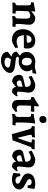

<svg xmlns="http://www.w3.org/2000/svg" viewBox="1486 -2235 991 4003"><g transform="rotate(90 1981.5 -233.5)"><path d="M319.3 -53.8Q343.9 -59.1 354.7 -72.3Q365.4 -85.6 365.9 -110.2L369 -282.5Q369.4 -327.1 353.3 -348.7Q337.2 -370.3 304 -370.3Q287.7 -370.3 270.3 -363.4Q253 -356.6 238.9 -347.8Q224.8 -338.9 216.2 -332.3Q214.7 -305.4 213 -271.2Q211.3 -237.1 209.6 -203.5Q207.8 -169.8 206.8 -143.9Q205.8 -118 205.8 -107Q205.8 -81.4 212.7 -71.6Q219.7 -61.8 236.4 -61.8Q242.7 -61.8 252.8 -62.6Q262.8 -63.4 262.8 -63.4L265.3 -58.9L254.9 3.5Q254.9 3.5 236.8 2.5Q218.6 1.5 194.2 0.7Q169.9 0 150 0Q124.5 0 96.9 1.3Q69.4 2.5 50.5 4Q31.6 5.5 31.6 5.5L39.7 -56.2Q68.7 -59.8 80.3 -71.9Q91.8 -84 91.8 -112V-324Q91.8 -358.5 81.5 -371.1Q71.2 -383.7 43.3 -383.7H30L26.1 -389L31.4 -441Q76.7 -447.9 118.7 -455.3Q160.6 -462.7 187.6 -468.1Q214.7 -473.6 214.7 -473.6L223.4 -463.8Q223.4 -463.8 218.6 -442.2Q213.9 -420.6 211.9 -394.6L216.2 -391.2Q227.9 -401.2 245.6 -415.3Q263.3 -429.4 282.4 -442.4Q301.5 -455.4 318.7 -464.2Q335.8 -473 345.6 -473Q416.7 -473 456.2 -438.9Q495.7 -404.8 495.7 -343.6Q495.7 -329.2 493 -298.1Q490.3 -267 486.9 -229.7Q483.4 -192.5 480.7 -159.6Q478.1 -126.8 478.1 -107.9Q478.1 -82.5 485.2 -71.5Q492.3 -60.5 509.5 -60.5Q518 -60.5 529 -61.3Q539.9 -62 539.9 -62L541.9 -58L532.6 3.5Q532.6 3.5 521.4 3Q510.2 2.5 493.3 1.7Q476.4 1 458 0.5Q439.5 0 425.1 0Q410.5 0 391.6 1.3Q372.7 2.6 354.7 4Q336.7 5.3 325.1 6.6Q313.5 7.9 313.5 7.9Z M813.9 12Q744.1 12 693.5 -16Q642.9 -44 615.5 -95.8Q588.1 -147.5 588.1 -218.5Q588.1 -272.6 605.8 -318.9Q623.5 -365.1 655.7 -399.7Q687.8 -434.3 730.7 -453.6Q773.5 -473 824.4 -473Q991.9 -473 991.9 -303.2Q991.9 -288 989.5 -271.9Q987 -255.9 985 -246.5L972.9 -235.4H714.5Q715.7 -165.8 746.5 -127.2Q777.3 -88.6 832.2 -84.8Q887.2 -81 961.1 -114.5L968.5 -111.2L984.5 -61.9Q963.6 -46.5 933.6 -29.2Q903.6 -11.8 872 0.1Q840.4 12 813.9 12ZM714.4 -290 851.2 -297.7Q863.1 -299.2 866.7 -303.6Q870.4 -307.9 870.4 -320.6Q870.4 -357.5 854.1 -376.2Q837.7 -395 806.8 -395Q768 -395 743.7 -368.4Q719.4 -341.9 714.4 -290Z M1235.1 242Q1182.3 242 1142.6 224.6Q1103 207.3 1080.9 175.5Q1058.8 143.7 1058.8 101.3Q1071.4 88.4 1098.8 68Q1126.2 47.5 1158.7 27.6V21.1Q1111.2 12.6 1085 -13.8Q1058.9 -40.1 1055.5 -80.9Q1073.5 -99.3 1094.1 -116.2Q1114.6 -133.2 1137.7 -148.1V-167.5L1206.4 -148.3Q1183.5 -133.6 1173.4 -122.7Q1163.3 -111.8 1163.3 -101.5Q1163.3 -83.3 1187.7 -75.1Q1212.2 -67 1250.4 -62.9Q1288.6 -58.9 1331.7 -54.1Q1374.9 -49.3 1413.1 -38.2Q1451.3 -27 1475.7 -5.1Q1500.2 16.7 1500.2 55.5Q1500.2 91.2 1478.3 124.8Q1456.5 158.4 1418.7 184.7Q1380.9 211.1 1333.6 226.5Q1286.2 242 1235.1 242ZM1273.2 168.2Q1305.9 168.2 1332 158.5Q1358.1 148.9 1373.4 131.7Q1388.8 114.6 1388.8 94Q1388.8 77.6 1376.5 68.1Q1364.2 58.6 1328.4 50.9Q1292.5 43.2 1221.1 34.1Q1202.8 50.1 1192.6 69.1Q1182.5 88 1182.5 106.3Q1182.5 135.3 1206.3 151.8Q1230.1 168.2 1273.2 168.2ZM1269.5 -193.4Q1306 -193.4 1325.5 -218.1Q1345.1 -242.8 1345.1 -289.8Q1345.1 -341.9 1322.1 -370.9Q1299.1 -399.9 1259.4 -399.9Q1223.3 -399.9 1204 -374.9Q1184.7 -349.8 1184.7 -302.5Q1184.7 -251.3 1207.5 -222.4Q1230.2 -193.4 1269.5 -193.4ZM1251.9 -127.3Q1194.8 -127.3 1152.1 -147.5Q1109.4 -167.6 1085.9 -204.2Q1062.4 -240.7 1062.4 -289.2Q1062.4 -342.4 1089.2 -384Q1116.1 -425.7 1162.9 -449.8Q1209.6 -473.9 1268.7 -473.9Q1300.7 -473.9 1324.9 -468.9Q1349 -463.8 1371.6 -463.8Q1392.1 -465.8 1430.2 -475Q1468.2 -484.1 1512.3 -497.4L1517.6 -492.5L1505.2 -416.2Q1486.4 -414.1 1466.2 -412.6Q1446.1 -411 1431 -409.9L1427 -404.5Q1466.5 -362.3 1466.5 -304.7Q1466.5 -253.9 1438.7 -213.9Q1410.8 -173.9 1362.5 -150.6Q1314.1 -127.3 1251.9 -127.3Z M1893.9 12Q1849.9 12 1824.2 -7.8Q1798.5 -27.6 1794.1 -65.4L1786.5 -68.2Q1766.5 -47.8 1745.7 -30.5Q1724.9 -13.3 1706.8 -2.6Q1688.7 8 1676 8Q1637.2 8 1606.2 -10.9Q1575.2 -29.9 1557.3 -62.8Q1539.5 -95.8 1539.5 -136.7Q1539.5 -167.6 1555.5 -190.5Q1571.6 -213.4 1597.4 -219.9L1790.1 -264.7L1790.7 -289.3Q1790.7 -332.1 1768.1 -356Q1745.6 -380 1705.4 -380Q1677.4 -380 1645.3 -366.3Q1613.1 -352.6 1587.6 -333.1L1579.5 -337.5L1561.6 -397.2Q1591.2 -413.5 1627.3 -431.4Q1663.4 -449.2 1695.7 -461.1Q1728.1 -473 1744.9 -473Q1803.4 -473 1840 -455Q1876.6 -437.1 1893.8 -406.5Q1911 -376 1911 -336.8Q1911 -324.3 1908 -297.1Q1905.1 -269.9 1901.1 -237.7Q1897.1 -205.6 1894.1 -176.7Q1891.2 -147.7 1891.2 -130.7Q1891.2 -111.9 1900.8 -101Q1910.5 -90.1 1926.8 -90.1Q1940.2 -90.1 1953.8 -96.1Q1967.4 -102.2 1975 -107.5L1990.4 -86.5Q1980.1 -68.5 1964.2 -47.3Q1948.2 -26.1 1930.1 -9.6Q1912 6.9 1893.9 12ZM1712.9 -87.1Q1728.3 -87.1 1748.6 -95.4Q1768.9 -103.7 1784.9 -116.1L1788.1 -210.9L1681 -181.2Q1657 -174.4 1657 -148.2Q1657 -122.5 1672.4 -104.8Q1687.8 -87.1 1712.9 -87.1Z M2200.5 12Q2129.8 12 2096.9 -17.8Q2063.9 -47.5 2063.9 -111.3V-334.3Q2063.9 -365.3 2053 -376.3Q2042.2 -387.3 2009.6 -387.9L2000.2 -395.2L2006.6 -443.7Q2038.7 -458.9 2068.9 -477.3Q2099 -495.7 2122.6 -512.3Q2146.2 -528.8 2160 -539.6Q2173.9 -550.5 2173.9 -550.5L2202 -536.2Q2202 -536.2 2198.4 -513.8Q2194.7 -491.4 2190.8 -449.9L2309.4 -452.9L2313.3 -448.1L2303.4 -380.7L2185 -383.7Q2182.5 -340.7 2180.7 -286.5Q2178.9 -232.3 2178.9 -166.1Q2178.9 -123.3 2193.9 -104.3Q2209 -85.3 2243.4 -85.3Q2264.8 -85.3 2283.8 -92.3Q2302.8 -99.3 2302.8 -99.3L2315.5 -66.9Q2315.5 -66.9 2302.2 -55Q2288.8 -43.1 2269.5 -27.5Q2250.2 -11.9 2231.2 0.1Q2212.3 12 2200.5 12Z M2354.3 11.1 2361.9 -51.6Q2391.5 -56.8 2404.9 -71.9Q2418.4 -86.9 2418.4 -113.8V-330.4Q2418.4 -361.6 2409.1 -373.9Q2399.9 -386.2 2376.4 -386.2Q2370.2 -386.2 2361.5 -384.4Q2352.8 -382.7 2352.8 -382.7L2358.6 -440.4Q2392.6 -444.9 2426.2 -450.5Q2459.8 -456.2 2487.4 -461.4Q2514.9 -466.6 2531.5 -469.8Q2548.1 -473 2548.1 -473L2556.7 -456.5Q2551.8 -446.1 2547.3 -414.7Q2542.8 -383.4 2539.8 -336.6Q2536.8 -289.8 2535.1 -230.6Q2533.3 -171.4 2533.3 -105.2Q2533.3 -81.6 2540.1 -71.3Q2547 -60.9 2563.8 -60.9Q2571.9 -60.9 2582.6 -61.9Q2593.4 -62.9 2593.4 -62.9L2595.8 -58.5L2586 3.5Q2586 3.5 2574.8 3Q2563.6 2.5 2546.5 1.7Q2529.4 1 2510.5 0.5Q2491.6 0 2476.3 0Q2451.6 0 2423.1 2.8Q2394.6 5.5 2374.5 8.3Q2354.3 11.1 2354.3 11.1ZM2467.6 -558.5Q2433.1 -558.5 2415.7 -578.4Q2398.3 -598.2 2398.3 -629.4Q2398.3 -664.2 2420 -686.5Q2441.7 -708.7 2476.7 -708.7Q2509.7 -708.7 2527.6 -688.9Q2545.5 -669.1 2545.5 -637.8Q2545.5 -603 2524.3 -580.8Q2503 -558.5 2467.6 -558.5Z M2777.1 15.2Q2777.1 15.2 2771 -6.4Q2764.9 -27.9 2755.3 -63Q2745.6 -98.1 2733.6 -139.7Q2721.7 -181.4 2710 -223.1Q2698.3 -264.8 2688.3 -298.8Q2678.3 -332.8 2672.2 -351.6Q2656.1 -400.5 2609.6 -402L2607.6 -406.5L2614.5 -462.5Q2614.5 -462.5 2631.5 -462.2Q2648.4 -462 2670.8 -461.5Q2693.3 -461 2708.8 -461Q2742.1 -461 2773.1 -463Q2804.2 -465 2824.4 -466.5Q2844.6 -468 2844.6 -468L2846.6 -463L2838.4 -406.3Q2807.5 -403.5 2798.4 -398.9Q2789.3 -394.3 2789.3 -380.3Q2789.3 -373.8 2793.7 -351.6Q2798.1 -329.5 2805.4 -299Q2812.7 -268.5 2820.5 -236.1Q2828.3 -203.8 2835.6 -175.8Q2842.9 -147.7 2847.3 -130.2Q2851.7 -112.6 2851.7 -112.6H2861.6Q2888.7 -186.1 2908.6 -242.9Q2928.6 -299.7 2939.7 -335.3Q2950.7 -371 2950.7 -381.2Q2950.7 -393.4 2943.9 -397.2Q2937.1 -401.1 2917.6 -401.1H2889.6L2885.6 -407.6L2893.3 -462.5Q2893.3 -462.5 2911.4 -462.2Q2929.4 -462 2955.1 -461.5Q2980.8 -461 3003.4 -461Q3023.7 -461 3044.5 -461.5Q3065.3 -462 3079.6 -462Q3094 -462 3094 -462L3086.1 -402Q3063.7 -398.6 3054 -388Q3044.3 -377.3 3030.7 -342.8L2905.3 0Z M3453.9 12Q3409.9 12 3384.2 -7.8Q3358.5 -27.6 3354.1 -65.4L3346.5 -68.2Q3326.5 -47.8 3305.7 -30.5Q3284.9 -13.3 3266.8 -2.6Q3248.7 8 3236 8Q3197.2 8 3166.2 -10.9Q3135.2 -29.9 3117.3 -62.8Q3099.5 -95.8 3099.5 -136.7Q3099.5 -167.6 3115.5 -190.5Q3131.6 -213.4 3157.4 -219.9L3350.1 -264.7L3350.7 -289.3Q3350.7 -332.1 3328.1 -356Q3305.6 -380 3265.4 -380Q3237.4 -380 3205.3 -366.3Q3173.1 -352.6 3147.6 -333.1L3139.5 -337.5L3121.6 -397.2Q3151.2 -413.5 3187.3 -431.4Q3223.4 -449.2 3255.7 -461.1Q3288.1 -473 3304.9 -473Q3363.4 -473 3400 -455Q3436.6 -437.1 3453.8 -406.5Q3471 -376 3471 -336.8Q3471 -324.3 3468 -297.1Q3465.1 -269.9 3461.1 -237.7Q3457.1 -205.6 3454.1 -176.7Q3451.2 -147.7 3451.2 -130.7Q3451.2 -111.9 3460.8 -101Q3470.5 -90.1 3486.8 -90.1Q3500.2 -90.1 3513.8 -96.1Q3527.4 -102.2 3535 -107.5L3550.4 -86.5Q3540.1 -68.5 3524.2 -47.3Q3508.2 -26.1 3490.1 -9.6Q3472 6.9 3453.9 12ZM3272.9 -87.1Q3288.3 -87.1 3308.6 -95.4Q3328.9 -103.7 3344.9 -116.1L3348.1 -210.9L3241 -181.2Q3217 -174.4 3217 -148.2Q3217 -122.5 3232.4 -104.8Q3247.8 -87.1 3272.9 -87.1Z M3724.6 12Q3685 12 3654.9 5.1Q3624.7 -1.7 3608.2 -8.3Q3591.7 -14.9 3591.7 -14.9L3585.5 -25Q3588 -39.2 3590.5 -62.9Q3593 -86.6 3595.5 -112.3Q3598 -138.1 3598.9 -156.8L3654.2 -162.2Q3654.6 -111.1 3676.8 -85.9Q3699.1 -60.7 3742.6 -60.7Q3771.6 -60.7 3790.8 -73.2Q3810 -85.7 3810 -104.8Q3810 -118.7 3801.6 -130Q3793.2 -141.3 3771.8 -154.6Q3750.4 -168 3709.8 -187.1Q3650.1 -214.7 3623 -246.5Q3595.9 -278.3 3595.9 -320.2Q3595.9 -365.7 3622.1 -400Q3648.4 -434.2 3695.1 -453.6Q3741.8 -473 3802.4 -473Q3851.1 -473 3882.4 -464.1Q3913.7 -455.2 3913.7 -455.2L3918.8 -444.8Q3918.8 -444.8 3915.6 -426.2Q3912.3 -407.6 3907.8 -378.3Q3903.3 -349 3900.3 -315.6L3843.9 -312.1Q3843.9 -312.1 3844.5 -318.9Q3845 -325.6 3845 -329.9Q3844.5 -365.4 3827.8 -381.7Q3811 -398 3775.2 -398Q3748.4 -398 3730.8 -385.6Q3713.1 -373.2 3713.1 -354.2Q3713.1 -335.2 3729.3 -319.2Q3745.6 -303.1 3782.1 -285Q3840.1 -257.9 3872 -235.4Q3903.8 -212.9 3916.6 -190.1Q3929.3 -167.3 3929.3 -137.3Q3929.3 -95.7 3902 -61.6Q3874.7 -27.5 3828.5 -7.7Q3782.2 12 3724.6 12Z"/></g></svg>

Font: Alegreya
Style: Regular
Weight: 400
Designer: Juan Pablo del Peral
Foundry: Huerta Tipografica
Version: Version 2.009